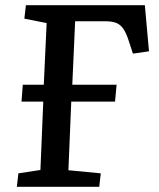

<svg xmlns="http://www.w3.org/2000/svg" viewBox="-20 -721 615 741"><path d="M424 -329H255L244 -64L369 -52L363 0H45L51 -52L136 -65L147 -329H63L68 -394H149L160 -632L74 -649L80 -701H539L555 -523L493 -514L478 -560Q468 -592 456.5 -609Q445 -626 429 -632.5Q413 -639 385 -639H270L259 -394H430Z"/></svg>

Font: Literata Medium
Style: Italic
Weight: 500
Italic angle: -2°
Designer: Latin by Veronika Burian and Jose Scaglione. Greek by Irene Vlachou. Cyrillic by Vera Evstafieva
Foundry: TypeTogether
Version: Version 3.103;gftools[0.9.29]